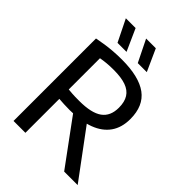

<svg xmlns="http://www.w3.org/2000/svg" viewBox="-266 -1071 1196 1196"><g transform="rotate(45 332.0 -473.5)"><path d="M79 0V-726.5Q109 -732.5 142 -737.5Q175 -742.5 211.2 -745.2Q247.5 -748 286.5 -748Q437 -748 511.2 -693.5Q585.5 -639 585.5 -523Q585.5 -448 549.8 -397.2Q514 -346.5 445.8 -320.8Q377.5 -295 278.5 -295Q250.5 -295 228.5 -296.2Q206.5 -297.5 183.5 -299V0ZM525 0 271 -346H387.5L644 0ZM280 -377.5Q387 -377.5 436 -412.8Q485 -448 485 -522.5Q485 -573.5 465 -605.2Q445 -637 403.2 -651.8Q361.5 -666.5 295.5 -666.5Q261.5 -666.5 235.2 -664Q209 -661.5 183.5 -657V-382Q201 -380.5 215.8 -379.2Q230.5 -378 245.8 -377.8Q261 -377.5 280 -377.5ZM371.5 -802 300 -947H385.5L451 -802ZM193 -802 121.5 -947H207.5L272.5 -802Z"/></g></svg>

Font: Encode Sans SC Medium
Style: Regular
Weight: 500
Version: Version 3.002